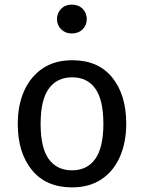

<svg xmlns="http://www.w3.org/2000/svg" viewBox="-20 -800 624 832"><path d="M293 -539Q406 -539 466.5 -464Q527 -389 527 -264Q527 -183 499.5 -120.5Q472 -58 419.5 -23Q367 12 292 12Q180 12 118.5 -63Q57 -138 57 -263Q57 -345 85 -407Q113 -469 165.5 -504Q218 -539 293 -539ZM293 -465Q227 -465 191.5 -416Q156 -367 156 -263Q156 -160 191 -111Q226 -62 292 -62Q358 -62 393 -111.5Q428 -161 428 -264Q428 -367 393 -416Q358 -465 293 -465ZM291 -780Q320 -780 338 -762Q356 -744 356 -717Q356 -691 338 -673Q320 -655 291 -655Q263 -655 245 -673Q227 -691 227 -717Q227 -744 245 -762Q263 -780 291 -780Z"/></svg>

Font: Fira Sans Variable
Style: Regular
Weight: 400
Designer: Carrois Corporate & Edenspiekermann AG
Foundry: Carrois Corporate GbR & Edenspiekermann AG
Version: Version 4.202